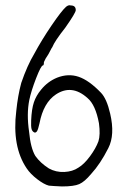

<svg xmlns="http://www.w3.org/2000/svg" viewBox="-20 -664 471 719"><path d="M227.5 -638.7Q237.3 -646.5 245.1 -643.6Q263.7 -643.6 263.7 -626Q263.7 -616.2 224.6 -560.5Q184.6 -509.8 175.8 -487.3Q173.8 -485.4 167.5 -472.7Q161.1 -460 158.2 -456.1Q151.4 -447.3 144.5 -431.6Q144.5 -418.9 140.6 -418.9Q133.8 -418.9 115.2 -371.1Q96.7 -323.2 89.8 -290Q79.1 -237.3 88.9 -170.9Q94.7 -109.4 112.3 -80.1Q130.9 -53.7 163.1 -33.2Q189.5 -18.6 220.7 -20Q252 -21.5 273.4 -36.1Q294.9 -48.8 316.9 -78.6Q338.9 -108.4 348.6 -134.8Q356.4 -159.2 350.6 -202.1Q337.9 -271.5 307.6 -296.9Q249 -349.6 189.5 -310.5Q142.6 -279.3 127.9 -202.1Q123 -179.7 118.7 -172.9Q114.3 -166 108.4 -168Q100.6 -171.9 98.1 -181.2Q95.7 -190.4 96.7 -213.9Q98.6 -255.9 106.9 -280.8Q115.2 -305.7 133.8 -328.1Q158.2 -358.4 193.4 -373Q235.4 -389.6 274.4 -376.5Q313.5 -363.3 358.4 -316.4Q379.9 -293.9 392.6 -238.3Q411.1 -159.2 385.7 -109.4Q355.5 -49.8 321.3 -12.7Q296.9 16.6 276.9 25.4Q256.8 34.2 211.9 34.2Q201.2 34.2 182.6 32.7Q164.1 31.2 163.1 31.2Q144.5 26.4 119.1 6.8Q93.8 -12.7 80.1 -33.2Q24.4 -115.2 41 -249Q46.9 -306.6 59.6 -353.5Q82 -418.9 108.4 -462.9Q135.7 -513.7 172.9 -568.4Q210 -623 227.5 -638.7Z"/></svg>

Font: JasonHandwriting1
Style: Regular
Weight: 400
Version: Version 1.48.20